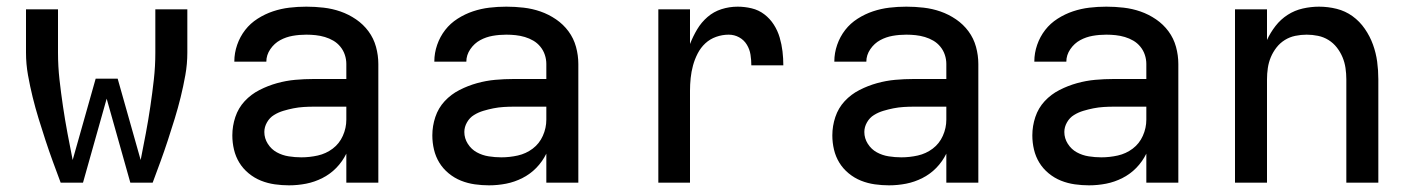

<svg xmlns="http://www.w3.org/2000/svg" viewBox="-20 -548 4240 576"><path d="M162 0Q150 -32 138.5 -63.5Q127 -95 116.5 -127Q106 -159 96 -191.5Q86 -224 78 -256.5Q70 -289 64 -322.5Q58 -356 58 -390V-520H154V-390Q154 -349 158.5 -309Q163 -269 169 -228.5Q175 -188 182.5 -148Q190 -108 198 -68L267 -312H333L402 -68Q410 -108 417.5 -148Q425 -188 431 -228.5Q437 -269 441.5 -309Q446 -349 446 -390V-520H542V-390Q542 -356 536 -322.5Q530 -289 522 -256.5Q514 -224 504 -191.5Q494 -159 483.5 -127Q473 -95 461.5 -63.5Q450 -32 438 0H371L300 -252L229 0Z M847 8Q826 8 804.5 5Q783 2 763 -6Q743 -14 726 -28Q709 -42 698 -60Q687 -78 682 -99Q677 -120 677 -142Q677 -170 686 -197Q695 -224 714 -244.5Q733 -265 758.5 -278Q784 -291 811 -298.5Q838 -306 865.5 -308.5Q893 -311 921 -311H1019V-356Q1019 -370 1014.5 -383.5Q1010 -397 1001 -408Q992 -419 980 -426Q968 -433 954.5 -437Q941 -441 927 -442.5Q913 -444 899 -444Q878 -444 858 -440.5Q838 -437 820.5 -427.5Q803 -418 791 -400.5Q779 -383 779 -363Q779 -363 779 -363Q779 -363 779 -363H683Q683 -363 683 -363Q683 -363 683 -364Q683 -389 691.5 -413.5Q700 -438 715.5 -458Q731 -478 753 -492Q775 -506 799 -514Q823 -522 848 -525Q873 -528 899 -528Q925 -528 951 -525Q977 -522 1001.5 -513.5Q1026 -505 1048 -490Q1070 -475 1085.5 -454Q1101 -433 1108 -407.5Q1115 -382 1115 -356V0H1019V-87Q1007 -63 989 -44.5Q971 -26 947.5 -14Q924 -2 898.5 3Q873 8 847 8ZM884 -76Q909 -76 933.5 -81.5Q958 -87 978 -102Q998 -117 1008.5 -140.5Q1019 -164 1019 -189V-228H921Q906 -228 890.5 -227Q875 -226 860 -223Q845 -220 830 -215.5Q815 -211 802 -203Q789 -195 781 -181Q773 -167 773 -152Q773 -133 783.5 -116.5Q794 -100 810.5 -91Q827 -82 846 -79Q865 -76 884 -76Z M1447 8Q1426 8 1404.5 5Q1383 2 1363 -6Q1343 -14 1326 -28Q1309 -42 1298 -60Q1287 -78 1282 -99Q1277 -120 1277 -142Q1277 -170 1286 -197Q1295 -224 1314 -244.5Q1333 -265 1358.5 -278Q1384 -291 1411 -298.5Q1438 -306 1465.5 -308.5Q1493 -311 1521 -311H1619V-356Q1619 -370 1614.5 -383.5Q1610 -397 1601 -408Q1592 -419 1580 -426Q1568 -433 1554.5 -437Q1541 -441 1527 -442.5Q1513 -444 1499 -444Q1478 -444 1458 -440.5Q1438 -437 1420.5 -427.5Q1403 -418 1391 -400.5Q1379 -383 1379 -363Q1379 -363 1379 -363Q1379 -363 1379 -363H1283Q1283 -363 1283 -363Q1283 -363 1283 -364Q1283 -389 1291.5 -413.5Q1300 -438 1315.5 -458Q1331 -478 1353 -492Q1375 -506 1399 -514Q1423 -522 1448 -525Q1473 -528 1499 -528Q1525 -528 1551 -525Q1577 -522 1601.5 -513.5Q1626 -505 1648 -490Q1670 -475 1685.5 -454Q1701 -433 1708 -407.5Q1715 -382 1715 -356V0H1619V-87Q1607 -63 1589 -44.5Q1571 -26 1547.5 -14Q1524 -2 1498.5 3Q1473 8 1447 8ZM1484 -76Q1509 -76 1533.5 -81.5Q1558 -87 1578 -102Q1598 -117 1608.5 -140.5Q1619 -164 1619 -189V-228H1521Q1506 -228 1490.5 -227Q1475 -226 1460 -223Q1445 -220 1430 -215.5Q1415 -211 1402 -203Q1389 -195 1381 -181Q1373 -167 1373 -152Q1373 -133 1383.5 -116.5Q1394 -100 1410.5 -91Q1427 -82 1446 -79Q1465 -76 1484 -76Z M1955 0V-520H2050V-416Q2059 -439 2071.5 -460Q2084 -481 2102.5 -497Q2121 -513 2144.5 -520.5Q2168 -528 2193 -528Q2214 -528 2235 -523Q2256 -518 2273 -505Q2290 -492 2301.5 -474Q2313 -456 2319 -435.5Q2325 -415 2327.5 -394Q2330 -373 2330 -352H2234Q2234 -368 2231.5 -384Q2229 -400 2220.5 -414Q2212 -428 2197.5 -436Q2183 -444 2166 -444Q2147 -444 2128.5 -437.5Q2110 -431 2096 -418Q2082 -405 2073 -387.5Q2064 -370 2059 -351.5Q2054 -333 2052 -314Q2050 -295 2050 -276V0Z M2647 8Q2626 8 2604.5 5Q2583 2 2563 -6Q2543 -14 2526 -28Q2509 -42 2498 -60Q2487 -78 2482 -99Q2477 -120 2477 -142Q2477 -170 2486 -197Q2495 -224 2514 -244.5Q2533 -265 2558.5 -278Q2584 -291 2611 -298.5Q2638 -306 2665.5 -308.5Q2693 -311 2721 -311H2819V-356Q2819 -370 2814.5 -383.5Q2810 -397 2801 -408Q2792 -419 2780 -426Q2768 -433 2754.5 -437Q2741 -441 2727 -442.5Q2713 -444 2699 -444Q2678 -444 2658 -440.5Q2638 -437 2620.5 -427.5Q2603 -418 2591 -400.5Q2579 -383 2579 -363Q2579 -363 2579 -363Q2579 -363 2579 -363H2483Q2483 -363 2483 -363Q2483 -363 2483 -364Q2483 -389 2491.5 -413.5Q2500 -438 2515.5 -458Q2531 -478 2553 -492Q2575 -506 2599 -514Q2623 -522 2648 -525Q2673 -528 2699 -528Q2725 -528 2751 -525Q2777 -522 2801.5 -513.5Q2826 -505 2848 -490Q2870 -475 2885.5 -454Q2901 -433 2908 -407.5Q2915 -382 2915 -356V0H2819V-87Q2807 -63 2789 -44.5Q2771 -26 2747.5 -14Q2724 -2 2698.5 3Q2673 8 2647 8ZM2684 -76Q2709 -76 2733.5 -81.5Q2758 -87 2778 -102Q2798 -117 2808.5 -140.5Q2819 -164 2819 -189V-228H2721Q2706 -228 2690.5 -227Q2675 -226 2660 -223Q2645 -220 2630 -215.5Q2615 -211 2602 -203Q2589 -195 2581 -181Q2573 -167 2573 -152Q2573 -133 2583.5 -116.5Q2594 -100 2610.5 -91Q2627 -82 2646 -79Q2665 -76 2684 -76Z M3247 8Q3226 8 3204.5 5Q3183 2 3163 -6Q3143 -14 3126 -28Q3109 -42 3098 -60Q3087 -78 3082 -99Q3077 -120 3077 -142Q3077 -170 3086 -197Q3095 -224 3114 -244.5Q3133 -265 3158.5 -278Q3184 -291 3211 -298.5Q3238 -306 3265.5 -308.5Q3293 -311 3321 -311H3419V-356Q3419 -370 3414.5 -383.5Q3410 -397 3401 -408Q3392 -419 3380 -426Q3368 -433 3354.5 -437Q3341 -441 3327 -442.5Q3313 -444 3299 -444Q3278 -444 3258 -440.5Q3238 -437 3220.5 -427.5Q3203 -418 3191 -400.5Q3179 -383 3179 -363Q3179 -363 3179 -363Q3179 -363 3179 -363H3083Q3083 -363 3083 -363Q3083 -363 3083 -364Q3083 -389 3091.5 -413.5Q3100 -438 3115.5 -458Q3131 -478 3153 -492Q3175 -506 3199 -514Q3223 -522 3248 -525Q3273 -528 3299 -528Q3325 -528 3351 -525Q3377 -522 3401.5 -513.5Q3426 -505 3448 -490Q3470 -475 3485.5 -454Q3501 -433 3508 -407.5Q3515 -382 3515 -356V0H3419V-87Q3407 -63 3389 -44.5Q3371 -26 3347.5 -14Q3324 -2 3298.5 3Q3273 8 3247 8ZM3284 -76Q3309 -76 3333.5 -81.5Q3358 -87 3378 -102Q3398 -117 3408.5 -140.5Q3419 -164 3419 -189V-228H3321Q3306 -228 3290.5 -227Q3275 -226 3260 -223Q3245 -220 3230 -215.5Q3215 -211 3202 -203Q3189 -195 3181 -181Q3173 -167 3173 -152Q3173 -133 3183.5 -116.5Q3194 -100 3210.5 -91Q3227 -82 3246 -79Q3265 -76 3284 -76Z M3685 0V-520H3781V-428Q3791 -450 3806.5 -470Q3822 -490 3843 -503.5Q3864 -517 3888.5 -522.5Q3913 -528 3937 -528Q3964 -528 3990 -521.5Q4016 -515 4037.5 -499.5Q4059 -484 4074.5 -461.5Q4090 -439 4099 -414Q4108 -389 4111.5 -363Q4115 -337 4115 -310V0H4019V-310Q4019 -327 4016.5 -344Q4014 -361 4007.5 -376.5Q4001 -392 3990.5 -405.5Q3980 -419 3965.5 -428Q3951 -437 3934 -440.5Q3917 -444 3900 -444Q3883 -444 3866 -440.5Q3849 -437 3834.5 -428Q3820 -419 3809.5 -405.5Q3799 -392 3792.5 -376.5Q3786 -361 3783.5 -344Q3781 -327 3781 -310V0Z"/></svg>

Font: Zed Mono Medium Extended
Style: Regular
Weight: 500
Width: 7
Monospace: yes
Designer: Belleve Invis
Foundry: Belleve Invis
Version: Version 1.0.0; ttfautohint (v1.8.4)